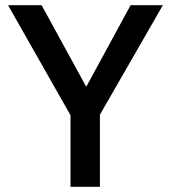

<svg xmlns="http://www.w3.org/2000/svg" viewBox="-20 -718 657 738"><path d="M251 0V-275L11 -698H140L310 -387H313L482 -698H606L364 -277V0Z"/></svg>

Font: IBM Plex Thai Medium
Style: Regular
Weight: 500
Designer: Mike Abbink, Paul van der Laan, Pieter van Rosmalen, Ben Mitchell, Mark Frömberg
Foundry: Bold Monday
Version: Version 1.0